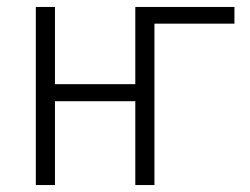

<svg xmlns="http://www.w3.org/2000/svg" viewBox="-20 -532 720 552"><path d="M83 0V-512H138V-290H369V-512H654V-464H424V0H369V-241H138V0Z"/></svg>

Font: IBM Plex Sans Condensed Light
Style: Regular
Weight: 300
Width: 3
Designer: Mike Abbink, Paul van der Laan, Pieter van Rosmalen
Foundry: Bold Monday
Version: Version 3.201